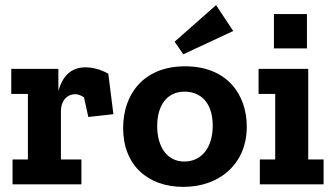

<svg xmlns="http://www.w3.org/2000/svg" viewBox="-20 -720 1302 750"><path d="M314 -457C253 -457 223 -417 208 -365V-451H24V-353H89V-97H29V0H298V-97H218V-285C218 -329 244 -352 273 -352C285 -352 295 -348 308 -340L325 -263L423 -274L403 -432C372 -450 339 -457 314 -457Z M891 -599 824 -700 662 -557 696 -508ZM944 -225C944 -352 866 -461 703 -461C541 -461 461 -352 461 -220C461 -75 557 10 696 10C840 10 944 -82 944 -225ZM811 -229C811 -143 767 -89 700 -89C630 -89 594 -150 594 -227C594 -312 635 -362 701 -362C762 -362 811 -321 811 -229Z M1244 0V-97H1184V-451H990V-353H1055V-97H995V0ZM1050 -531H1179V-665H1050Z"/></svg>

Font: Zilla Slab Bold
Style: Regular
Weight: 700
Designer: Typotheque.com
Foundry: Typotheque type foundry
Version: Version 1.3; 2018